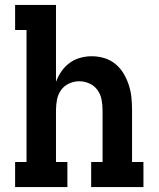

<svg xmlns="http://www.w3.org/2000/svg" viewBox="-20 -755 640 775"><path d="M41 0V-101H87V-634H41V-735H206V-424Q214 -447 228 -467Q242 -487 261 -501Q280 -515 303.5 -521.5Q327 -528 350 -528Q376 -528 401 -520.5Q426 -513 446 -496.5Q466 -480 479 -458Q492 -436 500 -411.5Q508 -387 510.5 -361.5Q513 -336 513 -310V-101H559V0H348V-101H394V-310Q394 -331 390 -352.5Q386 -374 373.5 -391.5Q361 -409 341 -418Q321 -427 300 -427Q279 -427 259 -418Q239 -409 226.5 -391.5Q214 -374 210 -352.5Q206 -331 206 -310V-101H252V0Z"/></svg>

Font: Iosevka HT Extended
Style: Bold
Weight: 700
Width: 7
Monospace: yes
Designer: Belleve Invis
Foundry: Belleve Invis
Version: Version 32.3.0; ttfautohint (v1.8.4)